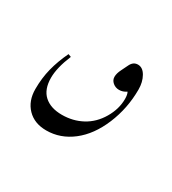

<svg xmlns="http://www.w3.org/2000/svg" viewBox="-296 -883 1447 1611"><g transform="rotate(30 427.5 -77.0)"><path d="M280.3 340.8Q165 340.8 96.7 270.3Q28.3 199.7 28.3 84.5Q28.3 -21 52 -114.7Q75.7 -208.5 123 -307.6L151.4 -296.9Q94.7 -160.6 94.7 -63.5Q94.7 49.3 156.7 105.5Q218.8 161.6 328.6 161.6Q435.1 161.6 523.4 113.8Q611.8 65.9 666.7 -27.6Q721.7 -121.1 721.7 -217.8Q721.7 -261.2 709.5 -282.2Q675.8 -259.3 639.2 -259.3Q604 -259.3 577.9 -281.7Q551.8 -304.2 551.8 -335.9Q551.8 -369.1 572.3 -409.7L604.5 -475.6Q627.4 -522.9 672.4 -522.9Q719.7 -522.9 750 -469.2Q780.3 -415.5 780.3 -343.8Q780.3 -161.6 712.2 1.5Q644 164.6 530.3 252.7Q416.5 340.8 280.3 340.8ZM600.1 -728.5ZM298.8 575.7Z"/></g></svg>

Font: Noto Nastaliq Urdu
Style: Regular
Weight: 400
Designer: Monotype Design Team
Foundry: Monotype Imaging Inc.
Version: Version 1.02 uh